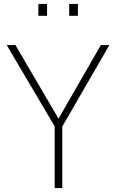

<svg xmlns="http://www.w3.org/2000/svg" viewBox="-20 -951 587 971"><path d="M256.5 0V-312L14 -723H58L276 -351L490 -723H533L295 -311V0ZM330 -871V-931H374V-871ZM174 -871V-931H218V-871Z"/></svg>

Font: Public Sans Thin Thin
Style: Regular
Weight: 250
Version: Version 2.001